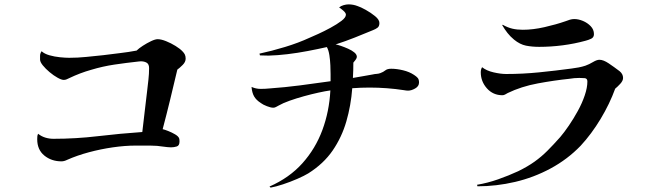

<svg xmlns="http://www.w3.org/2000/svg" viewBox="-20 -810 3040 877"><path d="M828 -542Q828 -527 814.5 -513.5Q801 -500 790 -492Q774 -424 757.5 -356Q741 -288 723 -220Q732 -218 748.5 -211.5Q765 -205 779.5 -196.5Q794 -188 798 -179Q800 -174 800 -164Q800 -145 787.5 -141Q775 -137 761 -137Q754 -137 744.5 -138Q735 -139 728 -140Q698 -145 665.5 -145Q633 -145 600 -145Q551 -145 495.5 -137Q440 -129 386 -114.5Q332 -100 287 -80Q273 -73 261 -73Q215 -73 182.5 -99.5Q150 -126 150 -174Q150 -180 150.5 -186.5Q151 -193 154 -199Q169 -187 187 -181.5Q205 -176 224 -176Q326 -176 427.5 -188Q529 -200 630 -207Q635 -254 641 -301Q647 -348 652 -394Q655 -420 658 -446.5Q661 -473 661 -499Q661 -517 650 -523.5Q639 -530 623 -530Q620 -530 617.5 -529.5Q615 -529 612 -529Q557 -523 503 -515Q449 -507 396 -491Q371 -484 346 -474.5Q321 -465 296 -453Q290 -450 284 -447.5Q278 -445 271 -445Q261 -445 243 -455Q225 -465 206.5 -480.5Q188 -496 175.5 -511.5Q163 -527 163 -538V-555Q163 -566 170 -576Q183 -564 206 -557.5Q229 -551 254 -548.5Q279 -546 296 -546Q335 -546 374 -550Q413 -554 452 -558Q490 -563 528.5 -567.5Q567 -572 604 -579Q614 -589 632.5 -601Q651 -613 670 -622Q689 -631 700 -631Q716 -631 738.5 -622Q761 -613 782 -600Q803 -587 814 -575Q821 -568 824.5 -560.5Q828 -553 828 -542Z M1894 -433Q1894 -416 1876.5 -406Q1859 -396 1844 -396Q1840 -396 1835.5 -396.5Q1831 -397 1826 -398Q1748 -410 1668 -410Q1628 -410 1589 -407Q1583 -328 1562 -255.5Q1541 -183 1499.5 -122.5Q1458 -62 1388 -18Q1370 -7 1338 7Q1306 21 1272.5 32Q1239 43 1216 47L1211 42Q1302 2 1361.5 -64.5Q1421 -131 1452.5 -216Q1484 -301 1489 -397Q1467 -394 1435 -387Q1403 -380 1368.5 -370.5Q1334 -361 1303 -350Q1272 -339 1253 -328Q1247 -325 1241 -321.5Q1235 -318 1228 -318Q1217 -318 1199 -325Q1181 -332 1172 -339Q1150 -353 1140.5 -370Q1131 -387 1129 -413Q1149 -404 1170 -404Q1181 -404 1191 -404.5Q1201 -405 1211 -406Q1281 -411 1350.5 -420Q1420 -429 1490 -439V-471Q1490 -488 1489 -511.5Q1488 -535 1484.5 -558Q1481 -581 1473 -595Q1433 -586 1386 -577Q1339 -568 1293 -562.5Q1247 -557 1207 -556Q1194 -556 1187 -556.5Q1180 -557 1167 -557Q1168 -556 1166.5 -560.5Q1165 -565 1165 -565Q1221 -577 1282 -595.5Q1343 -614 1395 -638Q1407 -643 1433.5 -655Q1460 -667 1489.5 -683Q1519 -699 1539.5 -714.5Q1560 -730 1560 -743Q1560 -751 1548 -761.5Q1536 -772 1529 -776Q1537 -783 1549.5 -786.5Q1562 -790 1572 -790Q1583 -790 1593.5 -788Q1604 -786 1614 -782Q1627 -778 1650.5 -765Q1674 -752 1693.5 -736Q1713 -720 1713 -705Q1713 -690 1704.5 -683.5Q1696 -677 1683 -672Q1642 -655 1600.5 -638.5Q1559 -622 1513 -607Q1521 -606 1537 -600.5Q1553 -595 1570 -587.5Q1587 -580 1598.5 -570.5Q1610 -561 1610 -550Q1610 -545 1604 -536.5Q1598 -528 1594 -524Q1594 -506 1593.5 -488.5Q1593 -471 1592 -454Q1615 -458 1638 -462Q1661 -466 1683 -470Q1691 -472 1700 -472.5Q1709 -473 1717 -476Q1731 -481 1740 -488.5Q1749 -496 1767 -496Q1792 -496 1821 -489Q1850 -482 1871 -468Q1882 -461 1888 -454Q1894 -447 1894 -433Z M2826 -454Q2826 -441 2813 -427Q2800 -413 2790 -405Q2765 -336 2723.5 -267Q2682 -198 2632 -144Q2572 -82 2495 -40.5Q2418 1 2332.5 21Q2247 41 2161 41L2159 34Q2207 26 2255.5 9Q2304 -8 2347 -28Q2390 -49 2421.5 -71.5Q2453 -94 2480.5 -121.5Q2508 -149 2539 -184Q2557 -205 2578.5 -236.5Q2600 -268 2619.5 -303.5Q2639 -339 2651 -374.5Q2663 -410 2663 -438Q2663 -452 2650.5 -453Q2638 -454 2626 -454Q2615 -454 2603 -453Q2591 -452 2580 -450Q2512 -443 2436.5 -429Q2361 -415 2299 -385Q2294 -382 2287.5 -378.5Q2281 -375 2275 -375Q2232 -375 2204 -406.5Q2176 -438 2176 -480Q2176 -493 2182 -503Q2202 -487 2234.5 -479.5Q2267 -472 2292 -472Q2367 -472 2442 -479.5Q2517 -487 2591 -497Q2607 -499 2623 -502Q2639 -505 2654 -510Q2671 -516 2688.5 -526.5Q2706 -537 2718 -537Q2736 -537 2760.5 -520.5Q2785 -504 2810 -485Q2826 -472 2826 -454ZM2693 -654Q2693 -639 2680 -633Q2667 -627 2655 -624Q2604 -610 2550 -603Q2496 -596 2443 -596Q2410 -596 2382.5 -601.5Q2355 -607 2328 -629Q2311 -643 2298 -659.5Q2285 -676 2274 -695L2276 -697Q2299 -684 2320.5 -679Q2342 -674 2368 -674Q2414 -674 2467 -686Q2520 -698 2563 -713Q2573 -717 2583 -720Q2593 -723 2603 -723Q2622 -723 2642.5 -714.5Q2663 -706 2678 -690.5Q2693 -675 2693 -654Z"/></svg>

Font: Kaisei Tokumin Medium
Style: Regular
Weight: 500
Designer: Font-Kai, 金井和夫
Foundry: KAZUO KANAI
Version: Version 5.003